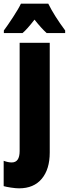

<svg xmlns="http://www.w3.org/2000/svg" viewBox="-60 -786 375 1046"><path d="M54 -766Q42 -740 11 -692.5Q-20 -645 -39 -620V-606H63Q87 -626 128 -679Q166 -631 194 -606H295V-620Q235 -701 203 -766ZM211 45V-553H47V37Q47 99 4 99Q-16 99 -40 90V228Q-27 232 -0.5 236Q26 240 44 240Q124 240 167.5 188Q211 136 211 45Z"/></svg>

Font: Noto Sans Display Condensed Black
Style: Regular
Weight: 900
Width: 3
Designer: Monotype Design team
Foundry: Monotype Imaging Inc.
Version: 1.000